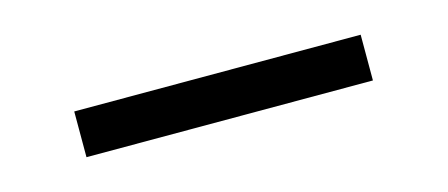

<svg xmlns="http://www.w3.org/2000/svg" viewBox="-23 -386 546 234"><g transform="rotate(-15 249.5 -269.0)"><path d="M68.8 -240.2V-297.9H430.2V-240.2Z"/></g></svg>

Font: PlayfairDisplay-Regular
Style: Regular
Weight: 400
Designer: Claus Eggers Sørensen
Foundry: Claus Eggers Sørensen
Version: Version 1.002;PS 001.002;hotconv 1.0.70;makeotf.lib2.5.58329